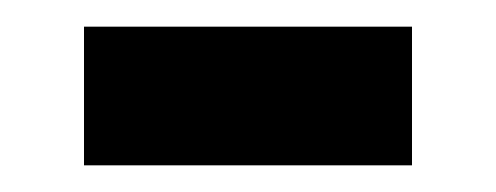

<svg xmlns="http://www.w3.org/2000/svg" viewBox="-20 -325 372 144"><path d="M43 -201V-305H289V-201Z"/></svg>

Font: Mada
Style: Bold
Weight: 700
Designer: Khaled Hosny
Version: Version 1.5